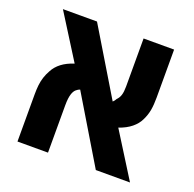

<svg xmlns="http://www.w3.org/2000/svg" viewBox="-114 -749 877 866"><g transform="rotate(20 324.5 -315.5)"><path d="M56.6 0V-226.6Q56.6 -250.5 58.8 -270.5Q61 -290.5 66.9 -309.1Q72.8 -327.6 83.5 -346.7Q96.2 -371.1 119.9 -389.2Q143.6 -407.2 178.7 -418.5L44.9 -631.3H208.5L398.4 -316.4Q402.3 -319.8 405.5 -324Q408.7 -328.1 411.1 -333Q422.4 -343.8 427.2 -359.4Q432.1 -375 432.1 -400.4V-631.3H578.6V-401.4Q578.6 -366.7 574.2 -341.1Q569.8 -315.4 557.1 -289.6Q545.9 -265.6 522 -246.1Q498 -226.6 462.4 -214.4L596.7 0H432.6L242.2 -316.9Q233.9 -314.5 224.6 -306.6Q215.3 -298.8 210 -283.2Q203.1 -263.2 203.1 -227.5V0Z"/></g></svg>

Font: Wonky
Style: Regular
Weight: 400
Designer: Monotype Design Team
Foundry: Monotype Imaging Inc.
Version: Version 3.000